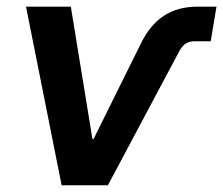

<svg xmlns="http://www.w3.org/2000/svg" viewBox="-20 -549 662 569"><path d="M162.6 0 57.1 -529.3H189.9L253.9 -137.2H257.3L397 -418.9Q423.8 -474.6 465.3 -502Q506.8 -529.3 565.4 -529.3H621.6L604.5 -426.8H557.1Q542 -426.8 531.2 -420.2Q520.5 -413.6 512.2 -398.9L299.8 0Z"/></svg>

Font: Inter 24pt SemiBold
Style: Italic
Weight: 600
Italic angle: -9.3988°
Designer: Rasmus Andersson
Foundry: rsms
Version: Version 4.001;git-66647c0bb